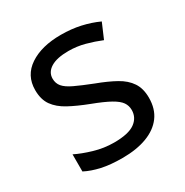

<svg xmlns="http://www.w3.org/2000/svg" viewBox="-134 -656 747 776"><g transform="rotate(-30 239.5 -268.0)"><path d="M434 -148Q434 -96 408 -61Q382 -26 334 -8Q286 10 220 10Q164 10 123.5 1Q83 -8 52 -24V-104Q84 -88 129.5 -74.5Q175 -61 222 -61Q289 -61 319 -82.5Q349 -104 349 -140Q349 -160 338 -176Q327 -192 298.5 -208Q270 -224 217 -244Q165 -264 128 -284Q91 -304 71 -332Q51 -360 51 -404Q51 -472 106.5 -509Q162 -546 252 -546Q301 -546 343.5 -536.5Q386 -527 423 -510L393 -440Q359 -454 322 -464Q285 -474 246 -474Q192 -474 163.5 -456.5Q135 -439 135 -409Q135 -387 148 -371.5Q161 -356 191.5 -341.5Q222 -327 273 -307Q324 -288 360 -268Q396 -248 415 -219.5Q434 -191 434 -148Z"/></g></svg>

Font: hex115
Style: Regular
Weight: 400
Designer: Monotype Design Team
Foundry: Monotype Imaging Inc.
Version: Version 2.013